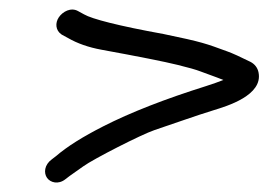

<svg xmlns="http://www.w3.org/2000/svg" viewBox="-20 -428 558 399"><path d="M142.5 -404.8C127.7 -413.4 110.4 -404.1 102.2 -392C94.5 -380.6 95 -364.9 108 -356.3L108.4 -356L121.5 -348.9C140.8 -337.7 164.1 -329.6 190.7 -324.7C268.8 -310.4 321.8 -299.9 348.9 -293.2C371.6 -287.7 387.5 -283.1 396 -279.8C408.9 -274.8 427.2 -268.7 444.2 -261.8C436.1 -258.5 422.5 -253.7 408.5 -249.2C322.3 -222.1 251.2 -194.3 194.8 -165.6C152 -143.8 119.9 -123.8 95.8 -103.1L87.7 -96.9C72 -85.5 70.6 -68.4 77.8 -58.3C84.6 -48.7 101.1 -43.7 116.1 -55.7L124.7 -62.3C130.1 -65.9 140.4 -73.2 153 -82.3C173.2 -97.1 273.9 -148.6 301.1 -157.7C338.7 -170.2 386.7 -187.6 424.4 -199.1C451 -207.3 527.3 -229.8 517.2 -277.8C515.2 -287.3 509.5 -294.6 500.8 -299.3C479.4 -309.9 463.9 -317 452.6 -321.1C407.3 -337.6 401.5 -340.4 319.9 -357.3C226.5 -374.2 170.7 -388.7 154.8 -398.1Z"/></svg>

Font: MewTooHand
Style: BdIta
Weight: 400
Designer: Mew Too, Robert Jablonski
Version: Version 0.77